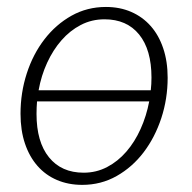

<svg xmlns="http://www.w3.org/2000/svg" viewBox="-20 -525 553 552"><path d="M216.5 6.5Q176.5 6.5 143.8 -7.5Q111 -21.5 87.8 -48Q64.5 -74.5 51.8 -112.2Q39 -150 39 -198Q39 -258.5 57 -314Q75 -369.5 107.8 -412Q140.5 -454.5 185.5 -479.8Q230.5 -505 284.5 -505Q324.5 -505 357.2 -490.8Q390 -476.5 413.2 -450.2Q436.5 -424 449.2 -386.2Q462 -348.5 462 -301.5Q462 -241 443.8 -185.5Q425.5 -130 393 -87.2Q360.5 -44.5 315.5 -19Q270.5 6.5 216.5 6.5ZM220.5 -28.5Q257 -28.5 288 -44.8Q319 -61 343.2 -89Q367.5 -117 384.2 -154.2Q401 -191.5 409 -233.5H86.5Q85 -215.5 85 -197.5Q85 -117 120.8 -72.8Q156.5 -28.5 220.5 -28.5ZM280.5 -469.5Q243.5 -469.5 212.2 -453.2Q181 -437 156.8 -409.2Q132.5 -381.5 115.5 -344.5Q98.5 -307.5 91 -265.5H413.5Q414.5 -274.5 415 -283.5Q415.5 -292.5 415.5 -302Q415.5 -382 380 -425.8Q344.5 -469.5 280.5 -469.5Z"/></svg>

Font: Lato Light
Style: Italic
Weight: 300
Italic angle: -7°
Designer: Lukasz Dziedzic
Foundry: tyPoland Lukasz Dziedzic
Version: Version 2.007; 2014-02-27